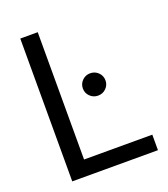

<svg xmlns="http://www.w3.org/2000/svg" viewBox="-134 -824 806 919"><g transform="rotate(-20 269.0 -364.0)"><path d="M75.7 0V-727.5H164.6V-79.1H512.2V0ZM333 -343.3Q309.1 -343.3 292.2 -359.9Q275.4 -376.5 275.4 -399.9Q275.4 -423.8 292.2 -440.4Q309.1 -457 332.5 -457Q356.9 -457 373.8 -440.4Q390.6 -423.8 390.6 -399.9Q390.6 -376.5 373.8 -359.9Q356.9 -343.3 333 -343.3Z"/></g></svg>

Font: Inter 28pt
Style: Regular
Weight: 400
Designer: Rasmus Andersson
Foundry: rsms
Version: Version 4.001;git-66647c0bb